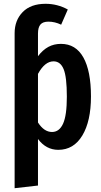

<svg xmlns="http://www.w3.org/2000/svg" viewBox="-20 -774 534 1011"><path d="M459 -266Q459 -136 413.5 -60.5Q368 15 287 15Q223 15 180 -42V203L57 217V-599Q57 -667 99.5 -710.5Q142 -754 220 -754Q282 -754 337 -724L302 -644Q269 -660 235 -660Q206 -660 193 -645Q180 -630 180 -597V-478Q205 -511 234.5 -527Q264 -543 301 -543Q379 -543 419 -471.5Q459 -400 459 -266ZM332 -265Q332 -369 315 -410Q298 -451 262 -451Q216 -451 180 -385V-129Q212 -79 254 -79Q292 -79 312 -122.5Q332 -166 332 -265Z"/></svg>

Font: Fira Sans Compressed Medium
Style: Regular
Weight: 500
Width: 1
Designer: bBox Type GmbH & Carrois Corporate GbR & Edenspiekermann AG
Foundry: bBox Type GmbH & Carrois Corporate GbR & Edenspiekermann AG
Version: Version 4.301